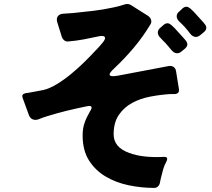

<svg xmlns="http://www.w3.org/2000/svg" viewBox="-20 -849 1040 941"><path d="M736 72Q673 72 610.5 59Q548 46 497.5 16Q447 -14 416 -63Q385 -112 385 -185Q385 -220 394.5 -247Q404 -274 421 -303Q443 -336 405 -328Q356 -318 308.5 -306.5Q261 -295 213 -280Q189 -273 168 -264Q153 -259 140.5 -264Q128 -269 122 -284L91 -369Q84 -387 104 -392L124 -395L193 -408Q223 -415 258.5 -436.5Q294 -458 328.5 -486.5Q363 -515 394 -545.5Q425 -576 447 -600Q457 -610 466 -620Q475 -630 483 -640Q499 -659 493.5 -667.5Q488 -676 464 -671Q428 -663 390.5 -656Q353 -649 316 -646Q305 -644 296 -650.5Q287 -657 283 -668L261 -739Q255 -758 263.5 -769.5Q272 -781 292 -782Q313 -784 337 -785Q388 -790 438 -796Q488 -802 538 -813Q567 -819 590 -827Q608 -833 622 -824L706 -771Q717 -763 720.5 -751.5Q724 -740 717 -729Q681 -669 636 -615.5Q591 -562 540 -514Q487 -466 557 -478L805 -525Q820 -528 830.5 -521Q841 -514 843 -499L857 -412Q860 -390 837 -388H814Q766 -385 716.5 -375.5Q667 -366 627.5 -344.5Q588 -323 562.5 -286Q537 -249 537 -191Q537 -127 612 -100Q676 -75 782 -80Q807 -82 796 -58Q786 -41 779.5 -18.5Q773 4 769 22Q767 29 766 35Q765 41 764 46Q762 57 754.5 64.5Q747 72 736 72ZM912 -684Q888 -717 858 -744Q846 -756 846 -769.5Q846 -783 860 -794L876 -809Q885 -816 894 -816Q902 -816 912 -808Q916 -804 920 -800.5Q924 -797 929 -792L969 -748Q974 -743 977.5 -738.5Q981 -734 985 -729Q999 -710 981 -693L963 -678Q951 -668 940 -668Q925 -668 912 -684ZM820 -604Q813 -612 806.5 -620Q800 -628 792 -637Q785 -644 778.5 -650.5Q772 -657 766 -664Q754 -675 753.5 -689Q753 -703 767 -714L783 -728Q792 -735 801 -735Q809 -735 819 -727Q823 -723 827 -719.5Q831 -716 836 -711L876 -667Q881 -662 884.5 -657.5Q888 -653 892 -648Q906 -629 888 -612L870 -597Q860 -588 848 -588Q833 -588 820 -604Z"/></svg>

Font: Higure Gothic Black
Style: Regular
Weight: 900
Designer: Yoshimichi Ohira
Foundry: Positype
Version: Version 1.000